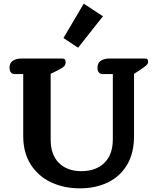

<svg xmlns="http://www.w3.org/2000/svg" viewBox="-20 -1015 862 1050"><path d="M327 -807 438 -995 543 -926 407 -754ZM107 -271V-610H61Q47 -610 39.5 -619Q32 -628 32 -645Q32 -670 50 -682.5Q68 -695 98 -695H320Q331 -695 335 -690Q339 -685 339 -675Q339 -661 329.5 -651.5Q320 -642 295 -630L257 -611V-253Q257 -168 302.5 -123.5Q348 -79 425 -79Q504 -79 550.5 -124Q597 -169 597 -253V-610H542Q528 -610 520.5 -619Q513 -628 513 -645Q513 -670 531 -682.5Q549 -695 579 -695H771Q782 -695 786 -691Q790 -687 790 -677Q790 -667 781 -658.5Q772 -650 750 -635L713 -611V-271Q713 -177 674.5 -113Q636 -49 569 -17Q502 15 417 15Q330 15 259.5 -18Q189 -51 148 -115.5Q107 -180 107 -271Z"/></svg>

Font: Maitree
Style: Bold
Weight: 700
Designer: CadsonDemak Team
Foundry: CadsonDemak
Version: Version 1.002